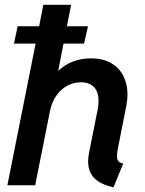

<svg xmlns="http://www.w3.org/2000/svg" viewBox="-20 -772 603 800"><path d="M347.2 -99.6Q347.2 -117.7 351.6 -138.7L386.7 -314Q390.6 -332 390.6 -351.6Q390.6 -389.6 371.3 -409.4Q352.1 -429.2 317.4 -429.2Q286.6 -429.2 259.8 -414.6Q232.9 -399.9 214.4 -373Q195.8 -346.2 188.5 -310.5L126.5 0H10.7L128.4 -590.3H38.1L53.7 -662.6H143.1L160.6 -752H276.4L258.8 -662.6H346.7L330.1 -590.3H244.6L222.7 -478H224.6Q250.5 -502.9 284.9 -515.9Q319.3 -528.8 358.9 -528.8Q409.2 -528.8 443.4 -508.8Q477.5 -488.8 494.4 -454.8Q511.2 -420.9 511.2 -377.9Q511.2 -357.9 506.3 -331.1L471.2 -153.8Q467.3 -132.8 467.3 -121.6Q467.3 -107.4 473.1 -100.6Q479 -93.8 493.2 -90.3L453.1 8.3Q399.9 -2.9 373.5 -29.1Q347.2 -55.2 347.2 -99.6Z"/></svg>

Font: Reddit Sans Vanilla SemiBold
Style: Italic
Weight: 600
Italic angle: -11.25°
Designer: Stephen Hutchings
Version: Version 1.013